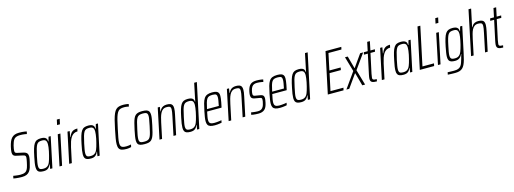

<svg xmlns="http://www.w3.org/2000/svg" viewBox="-11 -1825 8306 3103"><g transform="rotate(-15 4142.5 -273.5)"><path d="M136 8Q113 8 87 6.5Q61 5 37 2Q13 -1 -6 -5L3 -47Q20 -44 41 -41Q62 -38 83.5 -36Q105 -34 120 -34Q143 -34 165 -37.5Q187 -41 206 -52Q225 -63 237 -86Q243 -94 249.5 -113Q256 -132 262 -156Q268 -180 273 -204Q278 -228 281.5 -248.5Q285 -269 285 -279Q285 -296 279 -305Q273 -314 260 -319Q247 -324 225 -328L124 -350Q96 -357 85 -373.5Q74 -390 74 -422Q74 -440 78 -462.5Q82 -485 88 -513Q99 -559 113 -593Q127 -627 148 -650Q169 -673 199 -684.5Q229 -696 271 -696Q298 -696 323 -694.5Q348 -693 368.5 -689.5Q389 -686 400 -683L391 -642Q380 -645 361 -648Q342 -651 321.5 -652.5Q301 -654 283 -654Q255 -654 234.5 -649.5Q214 -645 200 -636.5Q186 -628 176 -616Q163 -599 153 -573Q143 -547 136 -519Q129 -491 125.5 -467Q122 -443 122 -431Q122 -408 132 -400.5Q142 -393 164 -388L255 -368Q278 -363 295.5 -354.5Q313 -346 323 -329.5Q333 -313 333 -282Q333 -273 331.5 -259.5Q330 -246 326.5 -229Q323 -212 318 -190Q308 -143 296 -106.5Q284 -70 264.5 -44.5Q245 -19 214.5 -5.5Q184 8 136 8Z M500 8Q460 8 435 -0.5Q410 -9 398.5 -30Q387 -51 387 -89Q387 -117 393 -159Q399 -201 411 -255Q427 -335 442.5 -386Q458 -437 477 -466Q496 -495 523.5 -506.5Q551 -518 590 -518Q618 -518 640.5 -512.5Q663 -507 677.5 -490Q692 -473 693 -437H698L718 -510H754L646 0H609L621 -74H617Q602 -38 583 -20.5Q564 -3 543 2.5Q522 8 500 8ZM508 -32Q535 -32 555 -40.5Q575 -49 590 -66Q605 -83 615 -109Q623 -127 631 -155Q639 -183 647.5 -215.5Q656 -248 663 -282Q670 -316 673.5 -346Q677 -376 677 -396Q677 -441 659.5 -459.5Q642 -478 600 -478Q568 -478 547 -470.5Q526 -463 511.5 -440.5Q497 -418 484 -373.5Q471 -329 455 -255Q443 -198 436.5 -160Q430 -122 430 -97Q430 -70 438 -55.5Q446 -41 463.5 -36.5Q481 -32 508 -32Z M900 -656 919 -743H967L948 -656ZM765 0 872 -510H916L808 0Z M927 0 1035 -510H1072L1055 -412H1060Q1077 -457 1097.5 -479.5Q1118 -502 1143.5 -510Q1169 -518 1202 -518L1192 -472Q1156 -472 1129 -456.5Q1102 -441 1082.5 -411.5Q1063 -382 1049.5 -341.5Q1036 -301 1025 -252L971 0Z M1291 8Q1251 8 1226 -0.5Q1201 -9 1189.5 -30Q1178 -51 1178 -89Q1178 -117 1184 -159Q1190 -201 1202 -255Q1218 -335 1233.5 -386Q1249 -437 1268 -466Q1287 -495 1314.5 -506.5Q1342 -518 1381 -518Q1409 -518 1431.5 -512.5Q1454 -507 1468.5 -490Q1483 -473 1484 -437H1489L1509 -510H1545L1437 0H1400L1412 -74H1408Q1393 -38 1374 -20.5Q1355 -3 1334 2.5Q1313 8 1291 8ZM1299 -32Q1326 -32 1346 -40.5Q1366 -49 1381 -66Q1396 -83 1406 -109Q1414 -127 1422 -155Q1430 -183 1438.5 -215.5Q1447 -248 1454 -282Q1461 -316 1464.5 -346Q1468 -376 1468 -396Q1468 -441 1450.5 -459.5Q1433 -478 1391 -478Q1359 -478 1338 -470.5Q1317 -463 1302.5 -440.5Q1288 -418 1275 -373.5Q1262 -329 1246 -255Q1234 -198 1227.5 -160Q1221 -122 1221 -97Q1221 -70 1229 -55.5Q1237 -41 1254.5 -36.5Q1272 -32 1299 -32Z M1886 8Q1838 8 1808 -1Q1778 -10 1763.5 -34.5Q1749 -59 1749 -106Q1749 -145 1759 -203Q1769 -261 1786 -344Q1804 -434 1820.5 -496.5Q1837 -559 1854.5 -598.5Q1872 -638 1894 -659Q1916 -680 1945.5 -688Q1975 -696 2015 -696Q2031 -696 2048.5 -694.5Q2066 -693 2081.5 -690.5Q2097 -688 2107 -684L2098 -644Q2088 -647 2075 -649Q2062 -651 2049 -652.5Q2036 -654 2024 -654Q1990 -654 1965.5 -648Q1941 -642 1923.5 -624Q1906 -606 1891.5 -572Q1877 -538 1863 -482.5Q1849 -427 1832 -344Q1814 -260 1803.5 -204Q1793 -148 1793 -114Q1793 -80 1803.5 -63Q1814 -46 1836 -40Q1858 -34 1893 -34Q1911 -34 1934 -37Q1957 -40 1973 -44L1964 -3Q1954 0 1940.5 2.5Q1927 5 1912.5 6.5Q1898 8 1886 8Z M2191 8Q2144 8 2116.5 0Q2089 -8 2076.5 -28.5Q2064 -49 2064 -85Q2064 -114 2070.5 -155.5Q2077 -197 2089 -254Q2103 -319 2115 -365Q2127 -411 2140.5 -441Q2154 -471 2173 -487.5Q2192 -504 2219 -511Q2246 -518 2284 -518Q2331 -518 2358.5 -509.5Q2386 -501 2398.5 -480Q2411 -459 2411 -421Q2411 -392 2404 -351Q2397 -310 2385 -254Q2371 -189 2359.5 -144Q2348 -99 2334 -69Q2320 -39 2301.5 -22Q2283 -5 2256 1.5Q2229 8 2191 8ZM2190 -32Q2220 -32 2240 -37Q2260 -42 2274.5 -55.5Q2289 -69 2299.5 -94Q2310 -119 2319.5 -158.5Q2329 -198 2341 -254Q2352 -312 2359.5 -350.5Q2367 -389 2367 -414Q2367 -440 2359 -454Q2351 -468 2333 -473Q2315 -478 2285 -478Q2249 -478 2226 -469.5Q2203 -461 2188 -437.5Q2173 -414 2161 -369.5Q2149 -325 2134 -254Q2121 -198 2114.5 -159Q2108 -120 2108 -95Q2108 -69 2116 -55.5Q2124 -42 2142 -37Q2160 -32 2190 -32Z M2438 0 2545 -510H2581L2569 -436H2574Q2583 -458 2598 -476.5Q2613 -495 2637.5 -506.5Q2662 -518 2697 -518Q2734 -518 2756.5 -509.5Q2779 -501 2789 -481.5Q2799 -462 2799 -430Q2799 -410 2795.5 -383Q2792 -356 2784 -321L2716 0H2672L2737 -311Q2745 -349 2749.5 -376Q2754 -403 2754 -422Q2754 -446 2747.5 -457.5Q2741 -469 2725.5 -473.5Q2710 -478 2684 -478Q2646 -478 2621.5 -460Q2597 -442 2581.5 -411Q2566 -380 2555.5 -341.5Q2545 -303 2536 -261L2481 0Z M2957 8Q2918 8 2893 -0.5Q2868 -9 2856.5 -30Q2845 -51 2845 -89Q2845 -117 2851 -159Q2857 -201 2869 -255Q2885 -335 2900.5 -386Q2916 -437 2935 -466Q2954 -495 2981 -506.5Q3008 -518 3048 -518Q3081 -518 3103 -511Q3125 -504 3137 -488Q3149 -472 3150 -445H3155L3217 -743H3262L3104 0H3067L3079 -74H3075Q3060 -38 3041 -20.5Q3022 -3 3000.5 2.5Q2979 8 2957 8ZM2966 -32Q2993 -32 3013 -40.5Q3033 -49 3048 -66Q3063 -83 3073 -109Q3081 -127 3089 -155Q3097 -183 3105.5 -215.5Q3114 -248 3120.5 -282Q3127 -316 3131 -346Q3135 -376 3135 -396Q3135 -441 3117.5 -459.5Q3100 -478 3058 -478Q3026 -478 3005 -470.5Q2984 -463 2969 -440.5Q2954 -418 2941 -373.5Q2928 -329 2913 -255Q2901 -198 2894 -160Q2887 -122 2887 -97Q2887 -70 2895.5 -55.5Q2904 -41 2921.5 -36.5Q2939 -32 2966 -32Z M3364 8Q3317 8 3288.5 -1.5Q3260 -11 3247 -33Q3234 -55 3234 -93Q3234 -122 3240 -161.5Q3246 -201 3257 -254Q3272 -328 3286 -378.5Q3300 -429 3319.5 -459.5Q3339 -490 3371 -504Q3403 -518 3455 -518Q3498 -518 3523 -509.5Q3548 -501 3559.5 -482Q3571 -463 3571 -430Q3571 -412 3567.5 -385Q3564 -358 3558 -325Q3552 -292 3544 -256L3540 -240H3299Q3289 -193 3283 -159.5Q3277 -126 3277 -102Q3277 -75 3286 -59.5Q3295 -44 3315.5 -38Q3336 -32 3369 -32Q3386 -32 3407 -34Q3428 -36 3449 -38.5Q3470 -41 3486 -45L3478 -5Q3465 -2 3446 1Q3427 4 3405.5 6Q3384 8 3364 8ZM3307 -278H3505L3508 -298Q3514 -327 3520 -360Q3526 -393 3526 -417Q3526 -444 3518 -457Q3510 -470 3494 -474Q3478 -478 3454 -478Q3419 -478 3396.5 -471Q3374 -464 3359 -443Q3344 -422 3332.5 -382.5Q3321 -343 3307 -278Z M3595 0 3702 -510H3738L3726 -436H3731Q3740 -458 3755 -476.5Q3770 -495 3794.5 -506.5Q3819 -518 3854 -518Q3891 -518 3913.5 -509.5Q3936 -501 3946 -481.5Q3956 -462 3956 -430Q3956 -410 3952.5 -383Q3949 -356 3941 -321L3873 0H3829L3894 -311Q3902 -349 3906.5 -376Q3911 -403 3911 -422Q3911 -446 3904.5 -457.5Q3898 -469 3882.5 -473.5Q3867 -478 3841 -478Q3803 -478 3778.5 -460Q3754 -442 3738.5 -411Q3723 -380 3712.5 -341.5Q3702 -303 3693 -261L3638 0Z M4093 8Q4071 8 4048 6.5Q4025 5 4005.5 2.5Q3986 0 3973 -4L3982 -43Q3989 -42 4001.5 -39.5Q4014 -37 4029.5 -35.5Q4045 -34 4061.5 -32.5Q4078 -31 4095 -31Q4129 -31 4150.5 -44Q4172 -57 4185 -81.5Q4198 -106 4204 -139Q4208 -153 4210.5 -167.5Q4213 -182 4213 -196Q4213 -218 4203.5 -223.5Q4194 -229 4175 -232L4090 -247Q4062 -252 4048 -268Q4034 -284 4034 -316Q4034 -325 4035.5 -340.5Q4037 -356 4041 -373Q4050 -418 4064.5 -446.5Q4079 -475 4099 -490.5Q4119 -506 4144 -512Q4169 -518 4198 -518Q4219 -518 4239.5 -516.5Q4260 -515 4278.5 -512.5Q4297 -510 4309 -506L4300 -466Q4291 -469 4273.5 -472Q4256 -475 4236 -477Q4216 -479 4195 -479Q4169 -479 4148 -471Q4127 -463 4111.5 -442Q4096 -421 4086 -380Q4082 -363 4080 -349Q4078 -335 4078 -323Q4078 -303 4087 -296Q4096 -289 4114 -286L4197 -272Q4216 -269 4229.5 -262.5Q4243 -256 4250.5 -242.5Q4258 -229 4258 -205Q4258 -198 4255.5 -177.5Q4253 -157 4248 -135Q4240 -96 4227.5 -68.5Q4215 -41 4196 -24.5Q4177 -8 4151.5 0Q4126 8 4093 8Z M4454 8Q4407 8 4378.5 -1.5Q4350 -11 4337 -33Q4324 -55 4324 -93Q4324 -122 4330 -161.5Q4336 -201 4347 -254Q4362 -328 4376 -378.5Q4390 -429 4409.5 -459.5Q4429 -490 4461 -504Q4493 -518 4545 -518Q4588 -518 4613 -509.5Q4638 -501 4649.5 -482Q4661 -463 4661 -430Q4661 -412 4657.5 -385Q4654 -358 4648 -325Q4642 -292 4634 -256L4630 -240H4389Q4379 -193 4373 -159.5Q4367 -126 4367 -102Q4367 -75 4376 -59.5Q4385 -44 4405.5 -38Q4426 -32 4459 -32Q4476 -32 4497 -34Q4518 -36 4539 -38.5Q4560 -41 4576 -45L4568 -5Q4555 -2 4536 1Q4517 4 4495.5 6Q4474 8 4454 8ZM4397 -278H4595L4598 -298Q4604 -327 4610 -360Q4616 -393 4616 -417Q4616 -444 4608 -457Q4600 -470 4584 -474Q4568 -478 4544 -478Q4509 -478 4486.5 -471Q4464 -464 4449 -443Q4434 -422 4422.5 -382.5Q4411 -343 4397 -278Z M4811 8Q4772 8 4747 -0.5Q4722 -9 4710.5 -30Q4699 -51 4699 -89Q4699 -117 4705 -159Q4711 -201 4723 -255Q4739 -335 4754.5 -386Q4770 -437 4789 -466Q4808 -495 4835 -506.5Q4862 -518 4902 -518Q4935 -518 4957 -511Q4979 -504 4991 -488Q5003 -472 5004 -445H5009L5071 -743H5116L4958 0H4921L4933 -74H4929Q4914 -38 4895 -20.5Q4876 -3 4854.5 2.5Q4833 8 4811 8ZM4820 -32Q4847 -32 4867 -40.5Q4887 -49 4902 -66Q4917 -83 4927 -109Q4935 -127 4943 -155Q4951 -183 4959.5 -215.5Q4968 -248 4974.5 -282Q4981 -316 4985 -346Q4989 -376 4989 -396Q4989 -441 4971.5 -459.5Q4954 -478 4912 -478Q4880 -478 4859 -470.5Q4838 -463 4823 -440.5Q4808 -418 4795 -373.5Q4782 -329 4767 -255Q4755 -198 4748 -160Q4741 -122 4741 -97Q4741 -70 4749.5 -55.5Q4758 -41 4775.5 -36.5Q4793 -32 4820 -32Z M5254 0 5400 -688H5664L5655 -646H5438L5379 -369H5568L5560 -327H5371L5310 -42H5527L5517 0Z M5565 0 5750 -261 5678 -510H5724L5781 -302H5785L5932 -510H5982L5803 -259L5878 0H5831L5771 -217H5767L5613 0Z M6076 0Q6047 0 6027 -3.5Q6007 -7 5994 -14.5Q5981 -22 5975 -35.5Q5969 -49 5969 -68Q5969 -76 5970 -86Q5971 -96 5973.5 -110Q5976 -124 5980 -144L6050 -471H5985L5993 -510H6058L6089 -658H6134L6103 -510H6178L6170 -471H6094L6023 -141Q6021 -125 6018.5 -110.5Q6016 -96 6014.5 -85.5Q6013 -75 6013 -70Q6013 -58 6019.5 -50.5Q6026 -43 6041 -39.5Q6056 -36 6083 -36Z M6158 0 6266 -510H6303L6286 -412H6291Q6308 -457 6328.5 -479.5Q6349 -502 6374.5 -510Q6400 -518 6433 -518L6423 -472Q6387 -472 6360 -456.5Q6333 -441 6313.5 -411.5Q6294 -382 6280.5 -341.5Q6267 -301 6256 -252L6202 0Z M6522 8Q6482 8 6457 -0.5Q6432 -9 6420.5 -30Q6409 -51 6409 -89Q6409 -117 6415 -159Q6421 -201 6433 -255Q6449 -335 6464.5 -386Q6480 -437 6499 -466Q6518 -495 6545.5 -506.5Q6573 -518 6612 -518Q6640 -518 6662.5 -512.5Q6685 -507 6699.5 -490Q6714 -473 6715 -437H6720L6740 -510H6776L6668 0H6631L6643 -74H6639Q6624 -38 6605 -20.5Q6586 -3 6565 2.5Q6544 8 6522 8ZM6530 -32Q6557 -32 6577 -40.5Q6597 -49 6612 -66Q6627 -83 6637 -109Q6645 -127 6653 -155Q6661 -183 6669.5 -215.5Q6678 -248 6685 -282Q6692 -316 6695.5 -346Q6699 -376 6699 -396Q6699 -441 6681.5 -459.5Q6664 -478 6622 -478Q6590 -478 6569 -470.5Q6548 -463 6533.5 -440.5Q6519 -418 6506 -373.5Q6493 -329 6477 -255Q6465 -198 6458.5 -160Q6452 -122 6452 -97Q6452 -70 6460 -55.5Q6468 -41 6485.5 -36.5Q6503 -32 6530 -32Z M6793 0 6939 -688H6986L6849 -43H7042L7033 0Z M7232 -656 7251 -743H7299L7280 -656ZM7097 0 7204 -510H7248L7140 0Z M7333 196Q7314 196 7293 195.5Q7272 195 7251 194Q7230 193 7210 192L7218 153Q7234 154 7252 154.5Q7270 155 7289 155.5Q7308 156 7326 156Q7369 156 7395 146Q7421 136 7438 115.5Q7455 95 7465.5 64.5Q7476 34 7488 -7Q7490 -20 7496.5 -39Q7503 -58 7507 -73H7502Q7491 -47 7474.5 -29Q7458 -11 7436 -2Q7414 7 7383 7Q7344 7 7318.5 -1.5Q7293 -10 7281.5 -31Q7270 -52 7270 -89Q7270 -118 7276.5 -159Q7283 -200 7294 -255Q7310 -335 7326 -386.5Q7342 -438 7361.5 -466.5Q7381 -495 7409 -506.5Q7437 -518 7476 -518Q7503 -518 7525.5 -512.5Q7548 -507 7563 -490Q7578 -473 7580 -436H7584L7604 -510H7640L7548 -80Q7535 -18 7522.5 28Q7510 74 7494 106.5Q7478 139 7456.5 158.5Q7435 178 7405 187Q7375 196 7333 196ZM7393 -33Q7421 -33 7441 -42Q7461 -51 7475.5 -68.5Q7490 -86 7501 -114Q7508 -133 7517 -161.5Q7526 -190 7534 -222.5Q7542 -255 7548.5 -287.5Q7555 -320 7559 -347.5Q7563 -375 7563 -393Q7563 -440 7545.5 -458.5Q7528 -477 7488 -477Q7455 -477 7432.5 -469.5Q7410 -462 7395 -439.5Q7380 -417 7367 -373Q7354 -329 7339 -255Q7327 -200 7320.5 -162Q7314 -124 7314 -99Q7314 -71 7322.5 -56.5Q7331 -42 7348.5 -37.5Q7366 -33 7393 -33Z M7651 0 7807 -743H7851L7788 -448H7793Q7801 -464 7814 -480Q7827 -496 7850 -507Q7873 -518 7908 -518Q7947 -518 7969.5 -509Q7992 -500 8002 -480.5Q8012 -461 8012 -428Q8012 -408 8007.5 -379Q8003 -350 7997 -321L7929 0H7885L7950 -311Q7958 -349 7962.5 -376Q7967 -403 7967 -422Q7967 -457 7950.5 -467.5Q7934 -478 7895 -478Q7858 -478 7833.5 -459.5Q7809 -441 7793.5 -410Q7778 -379 7768 -340.5Q7758 -302 7749 -261L7694 0Z M8189 0Q8160 0 8140 -3.5Q8120 -7 8107 -14.5Q8094 -22 8088 -35.5Q8082 -49 8082 -68Q8082 -76 8083 -86Q8084 -96 8086.5 -110Q8089 -124 8093 -144L8163 -471H8098L8106 -510H8171L8202 -658H8247L8216 -510H8291L8283 -471H8207L8136 -141Q8134 -125 8131.5 -110.5Q8129 -96 8127.5 -85.5Q8126 -75 8126 -70Q8126 -58 8132.5 -50.5Q8139 -43 8154 -39.5Q8169 -36 8196 -36Z"/></g></svg>

Font: Saira Condensed ExtraLight
Style: Italic
Weight: 250
Width: 3
Italic angle: -12°
Designer: Hector Gatti with collaboration of the Omnibus-Type team
Foundry: Omnibus-Type
Version: Version 1.101